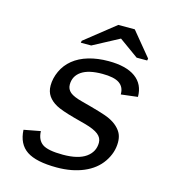

<svg xmlns="http://www.w3.org/2000/svg" viewBox="-108 -803 816 903"><g transform="rotate(15 300.0 -351.5)"><path d="M250 9.8Q149.9 9.8 103.5 -21.2Q57.1 -52.2 53.7 -121.1L134.3 -136.2Q135.7 -93.3 162.8 -74.5Q189.9 -55.7 262.7 -55.7Q336.9 -55.7 374.5 -82.5Q412.1 -109.4 412.1 -153.8Q412.1 -177.7 391.8 -193.8Q371.6 -210 325.2 -222.7L268.6 -237.8Q204.1 -255.4 178 -269.8Q151.9 -284.2 137.5 -304.9Q123 -325.7 123 -355.5Q123 -390.6 139.2 -425.8Q155.3 -460.9 185.8 -485.8Q216.3 -510.7 260.3 -523.7Q304.2 -536.6 357.4 -536.6Q443.4 -536.6 488.5 -503.9Q533.7 -471.2 533.7 -409.7L452.6 -399.9V-402.3Q452.6 -436.5 427.2 -453.9Q401.9 -471.2 344.7 -471.2Q277.3 -471.2 243.2 -447.8Q209 -424.3 209 -382.8Q209 -360.4 226.3 -345.9Q243.7 -331.5 285.6 -320.8Q393.6 -292.5 421.9 -279.8Q450.2 -267.1 467.3 -250.7Q484.4 -234.4 491.5 -217.3Q498.5 -200.2 498.5 -178.7Q498.5 -128.4 467.8 -83.3Q437 -38.1 380.4 -14.2Q323.7 9.8 250 9.8ZM533.2 -596.2 531.2 -586.4H480L386.2 -653.8H385.3L258.8 -586.4H208L210 -596.2L356.9 -712.9H437Z"/></g></svg>

Font: Liberation Mono
Style: Italic
Weight: 400
Italic angle: -12°
Monospace: yes
Designer: Steve Matteson
Foundry: Ascender Corporation
Version: Version 2.1.5